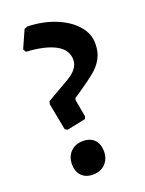

<svg xmlns="http://www.w3.org/2000/svg" viewBox="-137 -771 643 849"><g transform="rotate(-20 184.5 -346.5)"><path d="M101 -220 77 -346 80 -360 189 -423Q242 -455 242 -496Q242 -544 193.5 -570Q145 -596 57 -601L49 -615L86 -698L101 -704Q173 -702 231.5 -678.5Q290 -655 324 -616.5Q358 -578 358 -531Q358 -490 342 -461Q326 -432 298.5 -409.5Q271 -387 217 -350Q201 -340 193 -334L190 -326L205 -243L200 -232L113 -214ZM78 -63Q78 -99 100 -121.5Q122 -144 158 -144Q193 -144 212 -124Q231 -104 231 -70Q231 -34 209 -11.5Q187 11 151 11Q116 11 97 -9.5Q78 -30 78 -63Z"/></g></svg>

Font: Alegreya
Style: Bold
Weight: 700
Designer: Juan Pablo del Peral
Foundry: Huerta Tipografica
Version: Version 2.008; ttfautohint (v1.8)